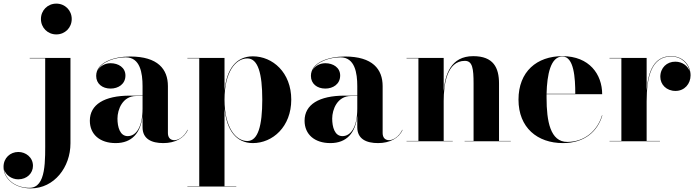

<svg xmlns="http://www.w3.org/2000/svg" viewBox="-140 -780 3851 1060"><path d="M86 -675C86 -627 123 -590 171 -590C219 -590 256 -627 256 -675C256 -723 219 -760 171 -760C123 -760 86 -723 86 -675ZM249 -460H24V-458H109.5V-21.5C109.5 105.5 117 257 22 257C-50 257 -109.5 214.5 -117.5 155.5C-109.5 184.5 -77 210 -39.5 210C9.5 210 42 176 42 135.5C42 88 1.5 59 -38.5 59C-84 59 -120.5 92.5 -120.5 141C-120.5 207.5 -58.5 260 30 260C160 260 249 142.5 249 11.5Z M577.5 -252C435.5 -252 356 -202.5 356 -113.5C356 -37.5 412 10 498.5 10C588 10 637 -45.5 647 -141V-77.5C647 -12.5 697 10 761.5 10C825.5 10 877 -16.5 897 -63L895.5 -63.5C876.5 -23.5 843 -6 823.5 -6C797 -6 787 -24 787 -46V-304.5C787 -398 731.5 -468 579 -468C488 -468 391 -435.5 391 -361C391 -317.5 425 -291 470.5 -291C513 -291 552.5 -315.5 552.5 -363C552.5 -407 514 -431 470.5 -431C440 -431 412 -415.5 399.5 -391C421.5 -441.5 498.5 -463.5 554 -463.5C634 -463.5 647 -376.5 647 -304.5V-252ZM565 -28.5C522.5 -28.5 508.5 -78 508.5 -125.5C508.5 -175 536.5 -250 612 -250H647V-180.5C647 -76 610 -28.5 565 -28.5Z M894.5 248V250H1164.5V248H1099.5V-182.5C1110.5 -60 1165 10 1256 10C1365 10 1468 -80 1468 -230C1468 -380 1365 -469 1256 -469C1164.5 -469 1110.5 -400 1099.5 -277.5V-460H894.5V-458H960V248ZM1099.5 -230C1099.5 -384 1161.5 -457.5 1225.5 -457.5C1284.5 -457.5 1308 -374 1308 -230C1308 -86 1284.5 -1.5 1225.5 -1.5C1161.5 -1.5 1099.5 -76 1099.5 -230Z M1763 -252C1621 -252 1541.5 -202.5 1541.5 -113.5C1541.5 -37.5 1597.5 10 1684 10C1773.5 10 1822.5 -45.5 1832.5 -141V-77.5C1832.5 -12.5 1882.5 10 1947 10C2011 10 2062.5 -16.5 2082.5 -63L2081 -63.5C2062 -23.5 2028.5 -6 2009 -6C1982.5 -6 1972.5 -24 1972.5 -46V-304.5C1972.5 -398 1917 -468 1764.5 -468C1673.5 -468 1576.5 -435.5 1576.5 -361C1576.5 -317.5 1610.5 -291 1656 -291C1698.5 -291 1738 -315.5 1738 -363C1738 -407 1699.5 -431 1656 -431C1625.5 -431 1597.5 -415.5 1585 -391C1607 -441.5 1684 -463.5 1739.5 -463.5C1819.5 -463.5 1832.5 -376.5 1832.5 -304.5V-252ZM1750.5 -28.5C1708 -28.5 1694 -78 1694 -125.5C1694 -175 1722 -250 1797.5 -250H1832.5V-180.5C1832.5 -76 1795.5 -28.5 1750.5 -28.5Z M2104.5 -2V0H2359.5V-2H2309.5V-223C2309.5 -313 2327 -444 2426.5 -444C2468.5 -444 2474.5 -402 2474.5 -318V-2H2425V0H2680V-2H2615V-319C2615 -406 2584.5 -470 2472.5 -470C2348.5 -470 2317 -367.5 2309.5 -276.5V-460H2104.5V-458H2170V-2Z M3185.5 -143H3183.5C3158.5 -59 3088 3.5 2992 3.5C2898 3.5 2877.5 -111 2877.5 -240C2877.5 -246.5 2877.5 -253.5 2877.5 -260H3184.5C3184.5 -369 3114 -470 2965 -470C2824 -470 2722.5 -385 2722.5 -230C2722.5 -75 2827 10 2968 10C3089 10 3159.5 -56 3185.5 -143ZM2965 -468C3029 -468 3036 -350 3036 -262H2877.5C2880 -368.5 2900 -468 2965 -468Z M3225 -2V0H3503.5V-2H3430V-220.5C3430 -354.5 3456.5 -468 3565 -468C3623 -468 3659.5 -429 3668.5 -384.5C3658.5 -415 3628 -439.5 3588.5 -439.5C3541.5 -440 3505.5 -405.5 3505.5 -356C3505.5 -313.5 3539 -278 3589.5 -278C3639.5 -278 3672.5 -317.5 3672.5 -364C3672.5 -418 3633 -470 3565 -470C3472 -470 3438 -388.5 3430 -279.5V-460H3225V-458H3290.5V-2Z"/></svg>

Font: Bodoni* 96pt
Style: Bold
Weight: 700
Version: Version 2.3